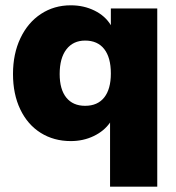

<svg xmlns="http://www.w3.org/2000/svg" viewBox="-20 -524 665 724"><path d="M573 -492V180H395V-62Q373 -30 333.5 -11Q294 8 247 8Q183 8 133.5 -23Q84 -54 56.5 -111.5Q29 -169 29 -245Q29 -321 57 -380Q85 -439 134.5 -471.5Q184 -504 247 -504Q296 -504 336.5 -484Q377 -464 398 -429V-492ZM398 -247Q398 -307 373 -339Q348 -371 301 -371Q256 -371 230.5 -338Q205 -305 205 -245Q205 -187 230 -156Q255 -125 301 -125Q348 -125 373 -156.5Q398 -188 398 -247Z"/></svg>

Font: wassup Sans
Style: Black
Weight: 900
Version: Version 2.001